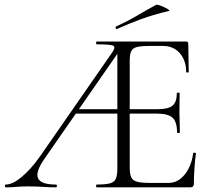

<svg xmlns="http://www.w3.org/2000/svg" viewBox="-20 -803 911 823"><path d="M5 0Q1 0 1 -6Q1 -12 5 -12Q34 -12 73 -44.5Q112 -77 151 -132L458 -574Q477 -600 466.5 -606.5Q456 -613 394 -613Q392 -613 392 -619Q392 -625 394 -625H778Q787 -625 787 -616L789 -495Q789 -492 783.5 -492Q778 -492 778 -495Q778 -528 765.5 -553Q753 -578 731 -592Q709 -606 680 -606H622Q586 -606 567.5 -601.5Q549 -597 542.5 -583.5Q536 -570 536 -543V-85Q536 -57 542.5 -43Q549 -29 567.5 -24Q586 -19 622 -19H703Q730 -19 751.5 -35Q773 -51 788 -79.5Q803 -108 808 -146Q808 -149 814 -148.5Q820 -148 820 -145Q816 -119 813.5 -82.5Q811 -46 811 -15Q811 0 795 0H394Q392 0 392 -6Q392 -12 394 -12Q432 -12 451 -17Q470 -22 476.5 -37Q483 -52 483 -81V-588L505 -604L171 -123Q131 -66 143 -39Q155 -12 219 -12Q224 -12 224 -6Q224 0 219 0Q189 0 164 -2Q139 -4 101 -4Q69 -4 50 -2Q31 0 5 0ZM290 -316 305 -335H511L518 -316ZM739 -235Q739 -280 720 -298Q701 -316 653 -316H511V-335H656Q702 -335 720 -350.5Q738 -366 738 -404Q738 -406 744 -406Q750 -406 750 -404Q750 -375 749.5 -359Q749 -343 749 -325Q749 -303 750 -281.5Q751 -260 751 -235Q751 -233 745 -233Q739 -233 739 -235ZM482 -679Q478 -677 476 -682.5Q474 -688 477 -689Q527 -712 567.5 -736Q608 -760 649 -782Q652 -784 663 -780.5Q674 -777 685.5 -771.5Q697 -766 703 -761.5Q709 -757 704 -756Q637 -740 585 -721Q533 -702 482 -679Z"/></svg>

Font: Cormorant Light Light
Style: Regular
Weight: 300
Version: Version 4.000